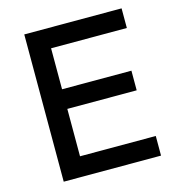

<svg xmlns="http://www.w3.org/2000/svg" viewBox="-104 -780 801 869"><g transform="rotate(-15 297.0 -345.0)"><path d="M88 0V-690H544V-598H189V-406H514V-314H189V-92H544V0Z"/></g></svg>

Font: Oxanium ExtraLight Medium
Style: Regular
Weight: 500
Version: Version 2.000